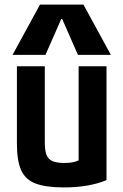

<svg xmlns="http://www.w3.org/2000/svg" viewBox="-20 -810 540 840"><path d="M260 10Q181 10 136 -7Q91 -24 72.5 -65.5Q54 -107 54 -180V-520H176V-187Q176 -152 183.5 -132.5Q191 -113 210 -105Q229 -97 261 -97Q280 -97 295 -99.5Q310 -102 327 -109.5Q344 -117 369 -131L324 -54V-520H446V-22Q369 10 260 10ZM35 -570 155 -790H345L465 -570H321L252 -727H248L179 -570Z"/></svg>

Font: M PLUS 1 Code SemiBold
Style: Regular
Weight: 600
Designer: Coji Morishita
Foundry: UNDERFOREST DESIGN
Version: Version 1.005